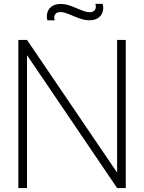

<svg xmlns="http://www.w3.org/2000/svg" viewBox="-20 -952 730 972"><path d="M500 -932.3H462.5C468.8 -917.7 465.6 -892.7 439.6 -890.6C417.7 -888.5 397.9 -897.9 360.4 -913.5C335.4 -924 308.3 -934.4 276 -931.3C258.3 -930.2 236.5 -920.8 225 -901C215.6 -883.3 215.6 -864.6 219.8 -849H257.3C251 -863.5 254.2 -888.5 280.2 -890.6C302.1 -892.7 321.9 -883.3 359.4 -867.7C384.4 -857.3 411.5 -846.9 443.8 -850C461.5 -851 483.3 -860.4 494.8 -880.2C504.2 -897.9 504.2 -916.7 500 -932.3ZM116.7 -750H72.9V0H116.7V-672.9L572.9 0H616.7V-750H572.9V-78.1Z"/></svg>

Font: Manrope Thin
Style: Regular
Weight: 100
Width: 4
Designer: Michael Sharanda
Foundry: Michael Sharanda
Version: Version 2.000;PS 002.000;hotconv 1.0.88;makeotf.lib2.5.64775